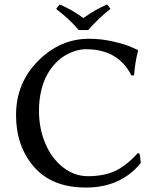

<svg xmlns="http://www.w3.org/2000/svg" viewBox="-20 -832 717 862"><path d="M333 -697Q297 -742 232 -792L248 -812Q308 -786 354 -751Q411 -791 461 -812L476 -792Q426 -754 376 -697ZM380 -658Q434 -658 488.5 -645.5Q543 -633 571 -620L598 -608L600 -605Q586 -551 582 -494L570 -493Q511 -611 366 -611Q345 -611 322 -604.5Q299 -598 275 -584.5Q251 -571 229.5 -548.5Q208 -526 191.5 -496.5Q175 -467 165 -425Q155 -383 155 -334Q155 -256 183 -189Q211 -122 262 -81.5Q313 -41 375 -41Q446 -41 496 -64Q546 -87 599 -145L606 -142Q610 -130 612 -100Q522 10 366 10Q213 10 132.5 -83Q52 -176 52 -315Q52 -459 151 -558.5Q250 -658 380 -658Z"/></svg>

Font: Libertinus Sans
Style: Regular
Weight: 400
Designer: Philipp H. Poll
Foundry: Khaled Hosny
Version: Version 6.1